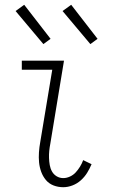

<svg xmlns="http://www.w3.org/2000/svg" viewBox="-20 -773 490 801"><path d="M244 8Q222 8 203 0.5Q184 -7 171.5 -22Q159 -37 152 -56Q145 -75 143 -95.5Q141 -116 142.5 -137.5Q144 -159 148 -181L198 -482H71V-520H247L190 -174Q187 -159 185.5 -144Q184 -129 184.5 -114Q185 -99 187.5 -84.5Q190 -70 197 -57.5Q204 -45 216.5 -37.5Q229 -30 244 -30Q258 -30 272 -36.5Q286 -43 296 -54Q306 -65 314 -78Q322 -91 327 -105L362 -88Q354 -69 343.5 -52Q333 -35 317.5 -21Q302 -7 282.5 0.5Q263 8 244 8ZM357 -589 241 -727 277 -753 387 -611ZM161 -589 45 -727 81 -753 191 -611Z"/></svg>

Font: Iosevka Etoile Extralight
Style: Italic
Weight: 200
Italic angle: -9°
Designer: Belleve Invis
Foundry: Belleve Invis
Version: Version 22.1.2; ttfautohint (v1.8.4)